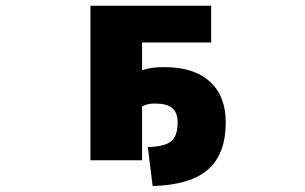

<svg xmlns="http://www.w3.org/2000/svg" viewBox="-20 -544 1040 654"><path d="M540 -315.4Q640.6 -315.4 694.8 -266.1Q749 -216.8 749 -127Q749 -20.5 689.5 32.7Q629.9 85.9 500 89.8L483.4 -43Q543 -44.9 564 -63.5Q585 -82 585 -126Q585 -161.1 566.4 -176.3Q547.9 -191.4 506.8 -191.4Q481.4 -191.4 463.9 -181.6V2H288.1V-524.4H699.2V-399.4H463.9V-304.7Q492.2 -315.4 540 -315.4Z"/></svg>

Font: Gen Shin Gothic Monospace Heavy
Style: Bold
Weight: 800
Designer: [Source Han Sans]
Ryoko NISHIZUKA  (kana & ideographs); Paul D. Hunt (Latin, Greek & Cyrillic); Wenlong ZHANG  (bopomofo
Version: Version 1.002.20150607